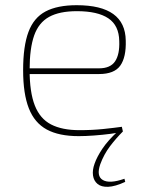

<svg xmlns="http://www.w3.org/2000/svg" viewBox="-20 -512 567 739"><path d="M275 -492Q369 -492 416 -458Q463 -424 464 -356Q466 -292 443 -259.5Q420 -227 361 -227H83V-249H361Q405 -249 423 -276Q441 -303 439 -354Q438 -414 397 -441.5Q356 -469 276 -469Q209 -469 169 -447Q129 -425 111.5 -375.5Q94 -326 94 -243Q94 -157 114 -106Q134 -55 176.5 -33Q219 -11 286 -11Q335 -11 378 -15.5Q421 -20 449 -24L453 -6Q437 -1 406.5 3Q376 7 342.5 9.5Q309 12 283 12Q207 12 160 -13.5Q113 -39 91 -95Q69 -151 69 -242Q69 -334 89.5 -389Q110 -444 155.5 -468Q201 -492 275 -492ZM435 -8 453 -6Q426 21 403 51.5Q380 82 366 120Q350 166 376 181Q402 196 459 176L462 188Q423 206 396.5 207Q370 208 355.5 196Q341 184 338 163.5Q335 143 344 118Q353 92 374 60.5Q395 29 435 -8Z"/></svg>

Font: Exo 2 Thin
Style: Regular
Weight: 250
Designer: Natanael Gama
Foundry: Natanael Gama
Version: Version 2.010